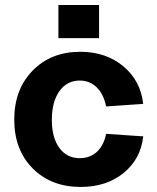

<svg xmlns="http://www.w3.org/2000/svg" viewBox="-20 -720 620 756"><path d="M297.9 16.1Q181.2 16.1 108.6 -57.1Q36.1 -130.4 36.1 -249Q36.1 -367.7 108.4 -441.9Q180.7 -516.1 295.9 -516.1Q396.5 -516.1 464.8 -459.7Q533.2 -403.3 543.9 -311L397.9 -300.8Q388.2 -349.1 360.8 -376Q333.5 -402.8 293.9 -402.8Q243.7 -402.8 213.9 -361.1Q184.1 -319.3 184.1 -248Q184.1 -178.2 213.6 -137.7Q243.2 -97.2 293.9 -97.2Q334.5 -97.2 361.6 -122.3Q388.7 -147.5 397.9 -192.9L543.9 -183.1Q534.2 -93.8 466.6 -38.8Q398.9 16.1 297.9 16.1ZM210 -569.8V-700.2H370.1V-569.8Z"/></svg>

Font: Uncut Sans
Style: Bold
Weight: 700
Designer: Kasper Nordkvist
Foundry: UNCUT.wtf
Version: Version 1.304;Glyphs 3.2 (3246)